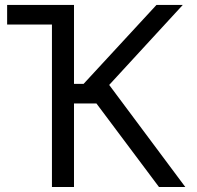

<svg xmlns="http://www.w3.org/2000/svg" viewBox="-20 -747 786 767"><path d="M615.1 0H720.2L416.2 -407.7L710.2 -727.3H605.1L313.9 -411.9H275.6V-727.3H8.5V-649.1H187.5V0H275.6V-333.8H365.1Z"/></svg>

Font: Karasuma Gothic
Style: Regular
Weight: 400
Designer: Rasmus Andersson, Ryoko Nishizuka
Foundry: Genbu
Version: Version 1.00